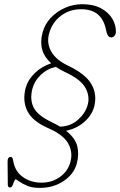

<svg xmlns="http://www.w3.org/2000/svg" viewBox="-20 -734 585 936"><path d="M174 182Q136.5 182 112 171.5Q87.5 161 74 150.8Q60.5 140.5 56 140.5Q52 140.5 48.8 150.5Q45.5 160.5 41 170.2Q36.5 180 29 180Q19 180 18 167.5L17 53Q17 33.5 29 31Q41 29 43.5 45.5Q51.5 100.5 90.8 128.5Q130 156.5 182.5 156.5Q233 156.5 271.8 129Q310.5 101.5 323 56.5Q336.5 9.5 312.8 -34Q289 -77.5 214.5 -109.5Q137 -143.5 112.8 -193.8Q88.5 -244 105.5 -307Q116.5 -345.5 149.8 -377.8Q183 -410 229.5 -425.5Q163 -484.5 187.5 -575Q198 -615.5 227.2 -646.8Q256.5 -678 296.8 -695.8Q337 -713.5 381 -713.5Q435 -713.5 472 -693.8Q509 -674 527.5 -642.8Q546 -611.5 545 -577Q544.5 -567 538 -559.5Q531.5 -552 523.5 -551.5Q512.5 -552 507.5 -559Q502.5 -566 500.5 -573L496 -592.5Q475 -689 376 -689Q319 -689 276.8 -657Q234.5 -625 219.5 -571Q206.5 -524 229.8 -482.8Q253 -441.5 313.5 -413Q397.5 -373 426 -323Q454.5 -273 439 -213.5Q427 -170.5 389.5 -138.5Q352 -106.5 302 -96.5Q347 -61 356.8 -21Q366.5 19 354 64.5Q339.5 115.5 289.8 148.8Q240 182 174 182ZM235 -137Q255.5 -127 273 -116.5Q325 -118.5 360.2 -150Q395.5 -181.5 407 -221Q419.5 -263 396.8 -305.2Q374 -347.5 295.5 -383.5Q271.5 -395 252.5 -408Q210 -399 178.8 -369Q147.5 -339 138 -301.5Q124.5 -249 144 -209.8Q163.5 -170.5 235 -137Z"/></svg>

Font: Fraunces 72pt S100 Thin
Style: Italic
Weight: 100
Italic angle: -16°
Version: Version 1.000; ttfautohint (v1.8.3)